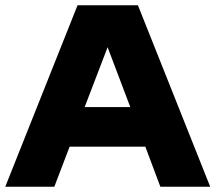

<svg xmlns="http://www.w3.org/2000/svg" viewBox="-23 -708 817 728"><path d="M385 -529 298 -302H471ZM183 0H-3L271 -688H500L774 0H585L528 -152H241Z"/></svg>

Font: Roundo
Style: Bold
Weight: 700
Designer: Namrata Goyal (Gurmukhi), Shiva Nallaperumal (Latin)
Foundry: Indian Type Foundry
Version: Version 1.000;PS 1.0;hotconv 1.0.88;makeotf.lib2.5.647800